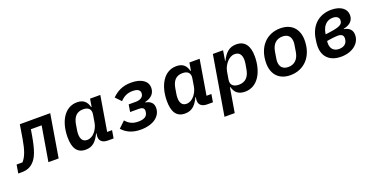

<svg xmlns="http://www.w3.org/2000/svg" viewBox="-45 -1254 4269 2180"><g transform="rotate(-20 2089.5 -164.0)"><path d="M-22.4 3.9H19.9C83.8 3.9 125.7 -14.2 163.7 -52.2C209.2 -97.7 242.5 -172.9 271.7 -345.5L284.1 -419.4H414.1L343.4 0H467L552.9 -516H185.7L158 -347.3C136.4 -218 109.4 -147.7 65.7 -98.4H-5.3Z M791.9 12.1C882.1 12.1 924.7 -43 964.1 -122.5H968.4L965.2 -101.6C955.3 -38 990.1 0 1061.4 0H1131L1146.7 -94.5H1087.7L1158 -516H1034.4L1018.8 -422.2H1013.1C996.1 -489.7 956.3 -528.1 879.6 -528.1C723 -528.1 644.2 -370 644.2 -191.1C644.2 -63.9 686.1 12.1 791.9 12.1ZM769.2 -184.7C769.2 -201 770.6 -216.3 773.1 -230.5L783.7 -294.4C797.9 -378.6 836.6 -429.7 917.6 -429.7C984 -429.7 1014.6 -395.2 1004.3 -335.2L989 -242.2C981.5 -197.4 959.9 -160.2 941.1 -137.4C914.1 -104.8 881.4 -86.3 844.8 -86.3C790.5 -86.3 769.2 -126.8 769.2 -184.7Z M1456.7 12.1C1611.2 12.1 1703.8 -61.1 1703.8 -163C1703.8 -219.5 1669 -250.4 1608.3 -261.4L1609 -266C1689.6 -283.7 1729.8 -330.6 1729.8 -395.6C1729.8 -474.1 1659.1 -528.1 1533.4 -528.1C1425.4 -528.1 1358 -487.9 1301.5 -432.5L1365.8 -365.1C1408.4 -409.8 1453.1 -432.5 1516.7 -432.5C1581.3 -432.5 1605.8 -409.4 1605.8 -377.5C1605.8 -373.2 1605.5 -367.9 1604.4 -362.2C1598.4 -328.8 1565.7 -304.7 1510.3 -304.7H1424L1409.8 -217.7H1514.2C1562.1 -217.7 1578.5 -200.3 1578.5 -172.2C1578.5 -166.5 1577.8 -160.9 1576.7 -154.8C1569.2 -107.2 1534.4 -83.5 1460.2 -83.5C1393.1 -83.5 1348 -108.3 1311.4 -152.3L1234.7 -79.5C1286.2 -20.6 1358 12.1 1456.7 12.1Z M1992.2 12.1C2082.4 12.1 2125 -43 2164.4 -122.5H2168.7L2165.5 -101.6C2155.5 -38 2190.3 0 2261.7 0H2331.3L2346.9 -94.5H2288L2358.3 -516H2234.7L2219.1 -422.2H2213.4C2196.4 -489.7 2156.6 -528.1 2079.9 -528.1C1923.3 -528.1 1844.5 -370 1844.5 -191.1C1844.5 -63.9 1886.4 12.1 1992.2 12.1ZM1969.5 -184.7C1969.5 -201 1970.9 -216.3 1973.4 -230.5L1984 -294.4C1998.2 -378.6 2036.9 -429.7 2117.9 -429.7C2184.3 -429.7 2214.8 -395.2 2204.5 -335.2L2189.3 -242.2C2181.8 -197.4 2160.2 -160.2 2141.3 -137.4C2114.3 -104.8 2081.7 -86.3 2045.1 -86.3C1990.8 -86.3 1969.5 -126.8 1969.5 -184.7Z M2398.1 199.9H2521.7L2571 -93.8H2577.1C2594.1 -26.3 2637.8 12.1 2717.3 12.1C2873.2 12.1 2956.7 -145.2 2956.7 -328.1C2956.7 -452.4 2909.4 -528.1 2802.2 -528.1C2713.4 -528.1 2665.1 -473 2625.7 -393.5H2621.4L2641.3 -516H2518.1ZM2585.6 -180.8 2601.2 -274.1C2608.7 -318.9 2632.1 -355.5 2651.6 -378.2C2679.7 -411.2 2711.6 -429.7 2749.6 -429.7C2807.2 -429.7 2831 -389.2 2831.7 -330.6C2831.7 -315 2829.9 -299.7 2827.8 -285.5L2816.8 -221.6C2802.9 -137.4 2759.2 -86.3 2678.3 -86.3C2610.4 -86.3 2575.6 -120.7 2585.6 -180.8Z M3265.6 12.1C3431.5 12.1 3550.8 -110.4 3550.8 -307.5C3550.8 -441.1 3473.4 -528.1 3335.2 -528.1C3169.7 -528.1 3050.8 -405.5 3050.8 -208.5C3050.8 -74.9 3128.6 12.1 3265.6 12.1ZM3173.7 -186.1C3173.7 -198.2 3176.1 -214.5 3178.6 -230.8L3190.7 -302.9C3204.5 -384.6 3252.1 -432.5 3327.1 -432.5C3388.5 -432.5 3427.6 -399.1 3427.6 -329.9C3427.6 -317.8 3425.4 -301.5 3422.6 -285.2L3410.9 -213.4C3397 -131.4 3349.4 -83.5 3274.5 -83.5C3212.7 -83.5 3173.7 -116.8 3173.7 -186.1Z M3879.3 12.1C4009.6 12.1 4110.4 -61.1 4110.4 -168C4110.4 -226.6 4074.6 -262.8 4011.4 -272L4011.7 -276.6C4085.6 -290.5 4132.8 -330.3 4132.8 -397.7C4132.8 -475.9 4063.9 -528.1 3951.3 -528.1C3799 -528.1 3699.2 -431.8 3674.7 -285.5C3667.6 -245.4 3664.4 -215.9 3664.4 -190C3664.4 -68.5 3737.2 12.1 3879.3 12.1ZM3785.5 -183.2C3785.5 -193.5 3786.6 -203.5 3787.6 -210.6L3822.8 -216.3C3868.6 -223 3898.1 -225.9 3921.2 -225.9C3963.8 -225.9 3987.9 -208.5 3987.9 -174.7C3987.9 -165.5 3986.9 -158 3985.8 -152C3978 -105.1 3940.7 -78.8 3885.7 -78.8C3821.4 -78.8 3785.5 -118.6 3785.5 -183.2ZM3797.9 -286.9 3800.4 -302.6C3814.6 -386.4 3865.1 -437.1 3936.1 -437.1C3987.6 -437.1 4011 -412.3 4011 -382.5C4011 -376.8 4010.3 -370.7 4009.2 -366.1C4001.8 -331.3 3972.7 -310.4 3847.7 -293.7Z"/></g></svg>

Font: Margiela Mono Italic SmBold It
Style: Regular
Weight: 600
Designer: Mike Abbink, Paul van der Laan, Pieter van Rosmalen
Foundry: Bold Monday
Version: Version 2.003 2021